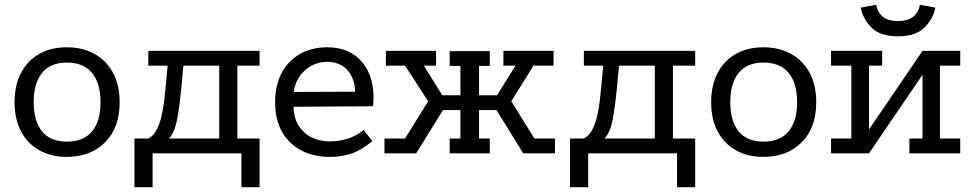

<svg xmlns="http://www.w3.org/2000/svg" viewBox="-20 -642 4083 804"><path d="M259 -444Q326 -444 375.5 -416.5Q425 -389 453 -337.5Q481 -286 481 -214Q481 -107 420 -46Q359 15 259 15Q194 15 145 -12.5Q96 -40 68.5 -91Q41 -142 41 -214Q41 -286 68.5 -337.5Q96 -389 145 -416.5Q194 -444 259 -444ZM260 -380Q191 -380 156 -336.5Q121 -293 121 -214Q121 -135 156 -92Q191 -49 260 -49Q330 -49 365.5 -92Q401 -135 401 -214Q401 -293 365.5 -336.5Q330 -380 260 -380Z M543 142V-62H601Q622 -72 635.5 -97.5Q649 -123 656.5 -156.5Q664 -190 668 -223.5Q672 -257 674 -282L682 -367H601V-429H1067V-367H974V-62H1067V142H991V0H619V142ZM688 -62H898V-367H748L739 -271Q731 -189 721 -138.5Q711 -88 688 -62Z M1539 -51Q1499 -17 1457 -1Q1415 15 1363 15Q1293 15 1241 -12.5Q1189 -40 1160.5 -91Q1132 -142 1132 -215Q1132 -284 1159 -335.5Q1186 -387 1235.5 -415.5Q1285 -444 1350 -444Q1411 -444 1454 -418Q1497 -392 1520.5 -345Q1544 -298 1544 -235Q1544 -226 1543.5 -216.5Q1543 -207 1542 -197L1209 -195Q1211 -144 1233 -112Q1255 -80 1288.5 -65Q1322 -50 1360 -50Q1403 -50 1438.5 -62Q1474 -74 1503 -98ZM1467 -258Q1466 -314 1434.5 -348.5Q1403 -383 1351 -383Q1298 -383 1258 -348.5Q1218 -314 1210 -257Z M1590 0V-62H1676L1773 -218L1676 -367H1596V-429H1806V-367H1755L1832 -243H1908V-366H1863V-428H2031V-366H1986V-243H2061L2139 -367H2088V-429H2298V-367H2214L2121 -218L2218 -62H2304V0H2171L2059 -181H1986V-62H2031V0H1863V-62H1908V-181H1835L1723 0Z M2367 142V-62H2425Q2446 -72 2459.5 -97.5Q2473 -123 2480.5 -156.5Q2488 -190 2492 -223.5Q2496 -257 2498 -282L2506 -367H2425V-429H2891V-367H2798V-62H2891V142H2815V0H2443V142ZM2512 -62H2722V-367H2572L2563 -271Q2555 -189 2545 -138.5Q2535 -88 2512 -62Z M3176 -444Q3243 -444 3292.5 -416.5Q3342 -389 3370 -337.5Q3398 -286 3398 -214Q3398 -107 3337 -46Q3276 15 3176 15Q3111 15 3062 -12.5Q3013 -40 2985.5 -91Q2958 -142 2958 -214Q2958 -286 2985.5 -337.5Q3013 -389 3062 -416.5Q3111 -444 3176 -444ZM3177 -380Q3108 -380 3073 -336.5Q3038 -293 3038 -214Q3038 -135 3073 -92Q3108 -49 3177 -49Q3247 -49 3282.5 -92Q3318 -135 3318 -214Q3318 -293 3282.5 -336.5Q3247 -380 3177 -380Z M3460 -429H3674V-367H3619V-100L3843 -429H4001V-367H3916V-62H4001V0H3788V-62H3843V-329L3619 0H3460V-62H3545V-367H3460ZM3740 -490Q3666 -490 3630 -526Q3594 -562 3584 -610L3649 -622Q3654 -592 3675.5 -573Q3697 -554 3740 -554Q3784 -554 3806 -573.5Q3828 -593 3832 -622L3897 -610Q3887 -562 3850.5 -526Q3814 -490 3740 -490Z"/></svg>

Font: Podkova VF Beta
Style: Regular
Weight: 400
Designer: Ilya Yudin
Foundry: Cyreal (www.cyreal.org)
Version: Version 2.100